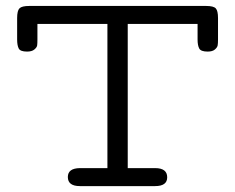

<svg xmlns="http://www.w3.org/2000/svg" viewBox="-20 -631 798 651"><path d="M38.1 -497.1V-569.8Q38.1 -594.7 46.1 -602.8Q54.2 -610.8 79.1 -610.8H679.2Q704.1 -610.8 711.7 -602.5Q719.2 -594.2 719.2 -569.8V-497.1Q719.2 -483.9 718 -477.1Q716.8 -470.2 708.5 -463.1Q700.2 -456.1 684.1 -456.1Q661.1 -456.1 655.5 -466.6Q649.9 -477.1 649.9 -497.1V-549.8H413.1V-61H505.9Q546.9 -61 546.9 -29.8Q546.9 0 505.9 0H251Q210 0 210 -30.8Q210 -60.5 251 -61H344.2V-549.8H106.9V-497.1Q106.9 -483.9 106 -477.1Q105 -470.2 96.4 -463.1Q87.9 -456.1 71.8 -456.1Q48.8 -456.1 43.5 -466.6Q38.1 -477.1 38.1 -497.1Z"/></svg>

Font: CMU Typewriter Text Variable Width
Style: Medium
Weight: 500
Version: Version 0.7.0